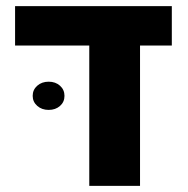

<svg xmlns="http://www.w3.org/2000/svg" viewBox="-20 -608 616 628"><path d="M29.3 -587.9H542V-459H438V0H272V-459H29.3ZM139.2 -248.5Q116.7 -248.5 101.8 -261.7Q86.9 -274.9 86.9 -294.4Q86.9 -314.5 101.8 -327.6Q116.7 -340.8 139.2 -340.8Q161.6 -340.8 176.3 -327.6Q190.9 -314.5 190.9 -294.4Q190.9 -274.4 176.3 -261.5Q161.6 -248.5 139.2 -248.5Z"/></svg>

Font: Heebo ExtraBold
Style: Regular
Weight: 800
Designer: Oded Ezer
Foundry: Ezer Type House
Version: Version 3.100